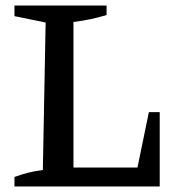

<svg xmlns="http://www.w3.org/2000/svg" viewBox="-20 -670 633 690"><path d="M515 -267H554V0H32V-34Q59 -44 84 -50Q109 -56 134 -59L144 -589L32 -612V-650H363V-616Q337 -608 307 -601.5Q277 -595 244 -591V-68H474Z"/></svg>

Font: Piazzolla SC Medium
Style: Regular
Weight: 500
Designer: Juan Pablo del Peral
Foundry: Huerta Tipografica
Version: Version 1.330